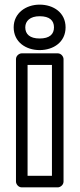

<svg xmlns="http://www.w3.org/2000/svg" viewBox="-20 -783 345 828"><path d="M204 -25H98.9V-503H204ZM229 25C239.7 25 254 15.1 254 0V-528C254 -538.7 244.1 -553 229 -553H73.9C63.2 -553 48.9 -543.1 48.9 -528V0C48.9 10.7 58.8 25 73.9 25ZM150.9 -617C108.5 -617 89 -635.9 89 -665C89 -692.4 109.7 -713 150.9 -713C193.9 -713 212.8 -694.6 212.8 -665C212.8 -635.4 193.9 -617 150.9 -617ZM150.9 -567C210.9 -567 262.8 -601.8 262.8 -665C262.8 -728.3 210.9 -763 150.9 -763C91.7 -763 39 -726.5 39 -665C39 -602 91.3 -567 150.9 -567Z"/></svg>

Font: Asimov
Style: WidOu
Weight: 500
Designer: Google
Version: Version 2.000980; 2014